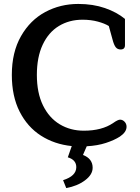

<svg xmlns="http://www.w3.org/2000/svg" viewBox="-20 -729 708 974"><path d="M300 185Q367 164 367 119Q367 82 324 69L344 12Q256 3 187.5 -41Q119 -85 79.5 -163Q40 -241 40 -349Q40 -464 86.5 -545.5Q133 -627 209.5 -668Q286 -709 377 -709Q452 -709 512.5 -688Q573 -667 614 -633V-500Q614 -478 592 -478Q576 -478 567 -489.5Q558 -501 551 -528L532 -597Q511 -610 476 -619.5Q441 -629 399 -629Q331 -629 278.5 -597Q226 -565 196.5 -502Q167 -439 167 -349Q167 -258 198 -194.5Q229 -131 283 -98.5Q337 -66 405 -66Q497 -66 554 -105Q578 -122 589 -122Q602 -122 612 -111.5Q622 -101 622 -86Q622 -59 588 -36Q560 -18 517.5 -4Q475 10 420 13L401 57Q450 76 450 122Q450 157 411 186Q372 215 316 225Z"/></svg>

Font: Maitree Semibold
Style: Regular
Weight: 600
Designer: CadsonDemak Team
Foundry: CadsonDemak
Version: Version 1.000